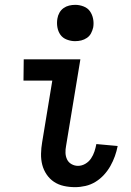

<svg xmlns="http://www.w3.org/2000/svg" viewBox="-20 -765 540 793"><path d="M290 8Q266 8 243.5 3Q221 -2 203 -14Q185 -26 172.5 -44.5Q160 -63 154.5 -84.5Q149 -106 149.5 -130Q150 -154 154 -177L196 -432H77L78 -520H312L253 -163Q250 -148 250.5 -133.5Q251 -119 257 -106.5Q263 -94 275.5 -87Q288 -80 302 -80Q318 -80 332.5 -88.5Q347 -97 356 -110.5Q365 -124 370 -139Q375 -154 378 -170L466 -162Q462 -141 454.5 -120Q447 -99 436 -79.5Q425 -60 409.5 -43Q394 -26 374.5 -14Q355 -2 333 3Q311 8 290 8ZM290 -595Q273 -595 256 -601.5Q239 -608 229.5 -621.5Q220 -635 217 -652.5Q214 -670 217 -688Q219 -701 225.5 -712.5Q232 -724 242.5 -731.5Q253 -739 265.5 -742Q278 -745 291 -745Q308 -745 325 -738.5Q342 -732 351.5 -718.5Q361 -705 364.5 -687.5Q368 -670 365 -652Q362 -639 356 -627.5Q350 -616 339 -608.5Q328 -601 315.5 -598Q303 -595 290 -595Z"/></svg>

Font: Iosevka Semibold
Style: Italic
Weight: 600
Italic angle: -9°
Monospace: yes
Designer: Belleve Invis
Foundry: Belleve Invis
Version: Version 32.5.0; ttfautohint (v1.8.4)